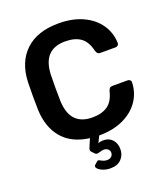

<svg xmlns="http://www.w3.org/2000/svg" viewBox="-164 -825 1013 1159"><g transform="rotate(-20 342.5 -245.0)"><path d="M346 220Q312 220 286 206Q260 192 260 178Q260 173 264 169L281 154Q286 149 291 149Q295 149 310 157.5Q325 166 344 166Q360 166 370.5 156.5Q381 147 381 132Q381 118 370.5 109Q360 100 344 100Q334 100 319.5 104.5Q305 109 300 109Q292 109 286 103L268 84Q264 79 264 73Q264 65 270 53L290 6Q179 -8 119 -77Q59 -146 54 -261Q53 -288 53 -349Q53 -411 54 -439Q59 -567 135 -638.5Q211 -710 348 -710Q437 -710 503 -679.5Q569 -649 605.5 -596Q642 -543 644 -477V-475Q644 -467 637.5 -461.5Q631 -456 623 -456H526Q514 -456 508 -461.5Q502 -467 498 -481Q483 -543 446 -568.5Q409 -594 348 -594Q205 -594 199 -434Q198 -407 198 -351Q198 -295 199 -266Q205 -106 348 -106Q408 -106 445.5 -131.5Q483 -157 498 -219Q502 -233 508 -238.5Q514 -244 526 -244H623Q632 -244 638.5 -238Q645 -232 644 -223Q642 -157 605.5 -104Q569 -51 503 -20.5Q437 10 348 10L327 53Q338 46 362 46Q397 46 418.5 69.5Q440 93 440 131Q440 169 415 194.5Q390 220 346 220Z"/></g></svg>

Font: Rubik AZ
Style: Regular
Weight: 500
Designer: Hubert and Fischer
Foundry: Hubert & Fischer
Version: Version 2.000